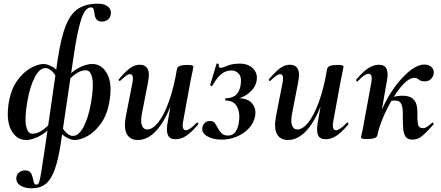

<svg xmlns="http://www.w3.org/2000/svg" viewBox="-20 -746 2390 1041"><path d="M151 275Q114 275 89.5 259Q65 243 69 214Q72 197 85.5 187.5Q99 178 115 178Q137 178 145.5 189.5Q154 201 157 216.5Q160 232 163.5 243.5Q167 255 179 255Q188 255 193 239Q198 223 205 178.5Q212 134 225 47L292 -418Q310 -540 336.5 -606.5Q363 -673 405 -699.5Q447 -726 510 -726Q547 -726 565.5 -710Q584 -694 581 -671Q579 -651 565 -640Q551 -629 535 -629Q512 -629 503.5 -640.5Q495 -652 493 -667.5Q491 -683 488 -694.5Q485 -706 473 -706Q441 -706 419.5 -638.5Q398 -571 379 -439L311 21Q297 117 277 172.5Q257 228 227 251.5Q197 275 151 275ZM122 13Q69 13 40.5 -41Q12 -95 28 -193Q41 -265 74.5 -310.5Q108 -356 147 -377.5Q186 -399 216 -399Q239 -399 268 -381.5Q297 -364 319 -313L304 -277Q293 -323 271 -350Q249 -377 226 -377Q195 -377 169 -328Q143 -279 129 -200Q113 -110 121 -65.5Q129 -21 156 -21Q185 -21 214 -43Q243 -65 264 -89L277 -75Q226 -23 188.5 -5Q151 13 122 13ZM385 13Q363 13 334 -4.5Q305 -22 282 -73L297 -109Q308 -63 330.5 -36Q353 -9 375 -9Q407 -9 433 -58Q459 -107 473 -186Q489 -276 480.5 -320.5Q472 -365 446 -365Q416 -365 387 -343Q358 -321 337 -297L324 -311Q375 -363 412.5 -381Q450 -399 480 -399Q533 -399 561.5 -345Q590 -291 573 -193Q560 -122 527 -76Q494 -30 455 -8.5Q416 13 385 13Z M727 13Q685 13 667.5 -19.5Q650 -52 663 -119L698 -297Q703 -326 698.5 -335Q694 -344 685 -344Q675 -344 662 -334Q649 -324 633 -309Q629 -305 625 -309Q621 -313 625 -317Q657 -355 683 -375Q709 -395 738 -395Q768 -395 780.5 -372Q793 -349 782 -297L751 -138Q741 -90 749 -67Q757 -44 778 -44Q807 -44 837.5 -82Q868 -120 895 -193.5Q922 -267 940 -374L958 -373Q939 -255 904 -168Q869 -81 824 -34Q779 13 727 13ZM932 9Q900 9 890.5 -13.5Q881 -36 888 -77L940 -374Q945 -394 996 -394Q1016 -394 1022.5 -391Q1029 -388 1029 -386Q1029 -382 1024 -360Q1019 -338 1014 -312L973 -89Q964 -40 988 -40Q998 -40 1012.5 -50Q1027 -60 1046 -80Q1049 -84 1053 -79.5Q1057 -75 1054 -71Q1018 -28 989.5 -9.5Q961 9 932 9Z M1177 -378Q1185 -378 1212.5 -389.5Q1240 -401 1281 -401Q1326 -401 1352.5 -374Q1379 -347 1371 -306Q1364 -270 1329.5 -241.5Q1295 -213 1244 -205L1248 -213Q1316 -218 1343.5 -189Q1371 -160 1363 -116Q1356 -79 1329.5 -50.5Q1303 -22 1264 -5.5Q1225 11 1181 11Q1135 11 1104 -7Q1073 -25 1077 -53Q1079 -68 1089.5 -79Q1100 -90 1118 -90Q1137 -90 1145 -78.5Q1153 -67 1160 -53Q1168 -37 1181 -24Q1194 -11 1216 -11Q1242 -11 1255.5 -29.5Q1269 -48 1274 -76Q1284 -128 1266.5 -164.5Q1249 -201 1205 -201Q1201 -201 1200.5 -207Q1200 -213 1205 -213Q1244 -215 1261.5 -233.5Q1279 -252 1284 -281Q1292 -325 1276 -344.5Q1260 -364 1235 -364Q1218 -364 1201 -357Q1184 -350 1167 -332Q1150 -314 1131 -281Q1130 -278 1124.5 -280.5Q1119 -283 1120 -287L1154 -400Q1156 -403 1161.5 -401Q1167 -399 1166 -396Q1165 -386 1169 -382Q1173 -378 1177 -378Z M1541 13Q1499 13 1481.5 -19.5Q1464 -52 1477 -119L1512 -297Q1517 -326 1512.5 -335Q1508 -344 1499 -344Q1489 -344 1476 -334Q1463 -324 1447 -309Q1443 -305 1439 -309Q1435 -313 1439 -317Q1471 -355 1497 -375Q1523 -395 1552 -395Q1582 -395 1594.5 -372Q1607 -349 1596 -297L1565 -138Q1555 -90 1563 -67Q1571 -44 1592 -44Q1621 -44 1651.5 -82Q1682 -120 1709 -193.5Q1736 -267 1754 -374L1772 -373Q1753 -255 1718 -168Q1683 -81 1638 -34Q1593 13 1541 13ZM1746 9Q1714 9 1704.5 -13.5Q1695 -36 1702 -77L1754 -374Q1759 -394 1810 -394Q1830 -394 1836.5 -391Q1843 -388 1843 -386Q1843 -382 1838 -360Q1833 -338 1828 -312L1787 -89Q1778 -40 1802 -40Q1812 -40 1826.5 -50Q1841 -60 1860 -80Q1863 -84 1867 -79.5Q1871 -75 1868 -71Q1832 -28 1803.5 -9.5Q1775 9 1746 9Z M2026 -12 2008 -14Q2019 -73 2041.5 -129.5Q2064 -186 2093.5 -234Q2123 -282 2156 -318.5Q2189 -355 2221 -375.5Q2253 -396 2279 -396Q2308 -396 2321.5 -380.5Q2335 -365 2331 -344Q2328 -329 2316 -317Q2304 -305 2283 -305Q2261 -305 2250.5 -314.5Q2240 -324 2227 -324Q2205 -324 2180 -302Q2155 -280 2130.5 -244.5Q2106 -209 2084.5 -167.5Q2063 -126 2047.5 -85Q2032 -44 2026 -12ZM1970 8Q1951 8 1944 5.5Q1937 3 1937 0Q1937 -4 1942.5 -26Q1948 -48 1952 -74L1993 -297Q2002 -346 1978 -346Q1968 -346 1953.5 -336Q1939 -326 1920 -306Q1917 -302 1913 -306.5Q1909 -311 1912 -315Q1948 -358 1977 -376.5Q2006 -395 2034 -395Q2066 -395 2076 -372.5Q2086 -350 2078 -309L2026 -12Q2021 8 1970 8ZM2217 11Q2190 11 2179 -5.5Q2168 -22 2166 -49.5Q2164 -77 2164 -109Q2165 -132 2163 -153Q2161 -174 2152.5 -187.5Q2144 -201 2122 -201Q2109 -201 2095 -198L2090 -212Q2107 -220 2125.5 -223.5Q2144 -227 2161 -227Q2198 -227 2215.5 -213Q2233 -199 2238.5 -177Q2244 -155 2243 -130Q2242 -96 2246 -73.5Q2250 -51 2274 -51Q2285 -51 2299 -61Q2313 -71 2322 -80Q2325 -83 2329 -79Q2333 -75 2330 -71Q2296 -32 2271 -10.5Q2246 11 2217 11Z"/></svg>

Font: Cormorant
Style: Bold Italic
Weight: 700
Italic angle: -10°
Designer: Christian Thalmann (Catharsis Fonts)
Foundry: Catharsis Fonts
Version: Version 4.000